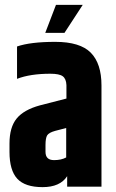

<svg xmlns="http://www.w3.org/2000/svg" viewBox="-20 -767 477 789"><path d="M210 -747H320L245 -632H166ZM167 -171V-143Q167 -109 202 -109Q232 -109 252 -120V-241L206 -229Q181 -222 174 -211Q167 -200 167 -171ZM50 -576Q105 -595 207 -595Q309 -595 353 -550.5Q397 -506 397 -416V0H256V-43Q227 2 155 2Q83 2 51 -32.5Q19 -67 19 -143V-177Q19 -244 48.5 -280Q78 -316 144 -334L253 -362V-417Q252 -443 238 -453.5Q224 -464 187 -464Q104 -464 50 -443Z"/></svg>

Font: Khand
Style: Bold
Weight: 700
Designer: Devanagari: Sanchit Sawaria, Jyotish Sonowal; Latin: Satya Rajpurohit
Foundry: Indian Type Foundry
Version: Version 1.101;PS 1.0;hotconv 1.0.78;makeotf.lib2.5.61930; tt